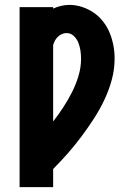

<svg xmlns="http://www.w3.org/2000/svg" viewBox="-20 -764 540 784"><path d="M60 0V-735H197V-729Q213 -736 229.5 -740Q246 -744 263 -744Q290 -744 315.5 -735.5Q341 -727 363 -712Q385 -697 401.5 -675.5Q418 -654 428 -629.5Q438 -605 443 -578.5Q448 -552 448 -525Q448 -481 436.5 -438.5Q425 -396 406 -356Q387 -316 363 -279Q339 -242 312.5 -206.5Q286 -171 257 -138Q228 -105 197 -74V0ZM197 -268Q219 -296 238.5 -326Q258 -356 274 -387.5Q290 -419 300.5 -454Q311 -489 311 -524Q311 -541 308.5 -557.5Q306 -574 300 -589.5Q294 -605 281.5 -617Q269 -629 252 -629Q242 -629 233 -625Q224 -621 216.5 -614Q209 -607 204.5 -598.5Q200 -590 197 -580Z"/></svg>

Font: Iosevka Slab Heavy
Style: Regular
Weight: 900
Monospace: yes
Designer: Belleve Invis
Foundry: Belleve Invis
Version: Version 11.1.0; ttfautohint (v1.8.3)